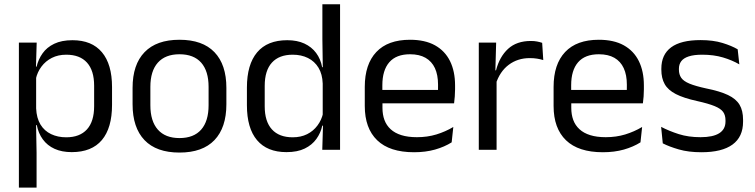

<svg xmlns="http://www.w3.org/2000/svg" viewBox="-20 -682 3436 874"><path d="M306.5 10.5Q261.5 10.5 228.5 -4.5Q195.5 -19.5 175 -47.5Q154.5 -75.5 147.5 -112.5H121L144.5 -188.5Q146.5 -144.5 164.2 -115.2Q182 -86 212.5 -71.5Q243 -57 281.5 -57Q343 -57 375.8 -93Q408.5 -129 408.5 -198.5V-292Q408.5 -361 376 -397Q343.5 -433 281.5 -433Q244.5 -433 216 -418.5Q187.5 -404 168.8 -379Q150 -354 143 -322L123 -378.5H146.5Q154.5 -412 173.8 -439.2Q193 -466.5 226.8 -482.8Q260.5 -499 310 -499Q398 -499 444 -444.2Q490 -389.5 490 -285.5V-204.5Q490 -99.5 443.8 -44.5Q397.5 10.5 306.5 10.5ZM66 172V-488H147L143.5 -370.5L144.5 -345.5V-140L144 -123.5L146.5 13.5V172Z M797 12.5Q692 12.5 637.8 -44.2Q583.5 -101 583.5 -207.5V-282Q583.5 -388 638 -444.5Q692.5 -501 797 -501Q902 -501 956.2 -444.5Q1010.5 -388 1010.5 -282V-207.5Q1010.5 -101 956.2 -44.2Q902 12.5 797 12.5ZM797 -53.5Q862 -53.5 895.8 -92Q929.5 -130.5 929.5 -203V-286.5Q929.5 -358.5 895.8 -396.8Q862 -435 797 -435Q732.5 -435 698.5 -396.8Q664.5 -358.5 664.5 -286.5V-203Q664.5 -130.5 698.5 -92Q732.5 -53.5 797 -53.5Z M1284 10.5Q1196 10.5 1150 -44Q1104 -98.5 1104 -203V-283.5Q1104 -388.5 1150.5 -443.8Q1197 -499 1287.5 -499Q1332.5 -499 1365.5 -483.8Q1398.5 -468.5 1419 -441Q1439.5 -413.5 1446.5 -376H1473L1449 -301.5Q1447.5 -344.5 1429.8 -373.8Q1412 -403 1381.8 -418Q1351.5 -433 1312.5 -433Q1250.5 -433 1217.8 -397Q1185 -361 1185 -291V-198Q1185 -129 1217.8 -93Q1250.5 -57 1312.5 -57Q1349.5 -57 1378 -71.2Q1406.5 -85.5 1425.2 -110.8Q1444 -136 1451 -168L1471 -110H1447Q1440 -77 1420.2 -49.5Q1400.5 -22 1367.2 -5.8Q1334 10.5 1284 10.5ZM1447 0 1450.5 -118 1449 -144V-348L1449.5 -365L1447.5 -503.5V-662.5H1528V0Z M1865 11Q1753.5 11 1697 -43.5Q1640.5 -98 1640.5 -199.5V-286.5Q1640.5 -389.5 1693 -445.2Q1745.5 -501 1846.5 -501Q1914.5 -501 1960 -475.8Q2005.5 -450.5 2028.5 -404Q2051.5 -357.5 2051.5 -293V-275Q2051.5 -259 2050.2 -243Q2049 -227 2047 -211.5H1972.5Q1973.5 -235.5 1973.8 -257Q1974 -278.5 1974 -296.5Q1974 -341 1959.8 -371.8Q1945.5 -402.5 1917.2 -418.8Q1889 -435 1846.5 -435Q1783.5 -435 1752 -398.5Q1720.5 -362 1720.5 -294V-247.5L1721 -237.5V-191Q1721 -160.5 1730 -136Q1739 -111.5 1758.2 -93.8Q1777.5 -76 1807.2 -66.8Q1837 -57.5 1878 -57.5Q1925.5 -57.5 1966.5 -70Q2007.5 -82.5 2043.5 -104L2036 -34Q2003.5 -13.5 1960.5 -1.2Q1917.5 11 1865 11ZM1683 -211.5V-272.5H2030V-211.5Z M2236.5 -298.5 2218 -361 2238 -362Q2254 -424 2293 -459.8Q2332 -495.5 2396.5 -495.5Q2412.5 -495.5 2425.2 -493Q2438 -490.5 2448 -487L2453 -408.5Q2440.5 -412.5 2425.2 -415Q2410 -417.5 2391.5 -417.5Q2336.5 -417.5 2295.8 -387Q2255 -356.5 2236.5 -298.5ZM2159.5 0V-488H2238.5L2234.5 -344L2240.5 -338V0Z M2724.5 11Q2613 11 2556.5 -43.5Q2500 -98 2500 -199.5V-286.5Q2500 -389.5 2552.5 -445.2Q2605 -501 2706 -501Q2774 -501 2819.5 -475.8Q2865 -450.5 2888 -404Q2911 -357.5 2911 -293V-275Q2911 -259 2909.8 -243Q2908.5 -227 2906.5 -211.5H2832Q2833 -235.5 2833.2 -257Q2833.5 -278.5 2833.5 -296.5Q2833.5 -341 2819.2 -371.8Q2805 -402.5 2776.8 -418.8Q2748.5 -435 2706 -435Q2643 -435 2611.5 -398.5Q2580 -362 2580 -294V-247.5L2580.5 -237.5V-191Q2580.5 -160.5 2589.5 -136Q2598.5 -111.5 2617.8 -93.8Q2637 -76 2666.8 -66.8Q2696.5 -57.5 2737.5 -57.5Q2785 -57.5 2826 -70Q2867 -82.5 2903 -104L2895.5 -34Q2863 -13.5 2820 -1.2Q2777 11 2724.5 11ZM2542.5 -211.5V-272.5H2889.5V-211.5Z M3173 11Q3114 11 3070 -1.8Q3026 -14.5 2997 -29.5L2989.5 -104.5Q3026 -85.5 3069.8 -71.5Q3113.5 -57.5 3169 -57.5Q3225.5 -57.5 3254 -75.5Q3282.5 -93.5 3282.5 -129V-134.5Q3282.5 -157.5 3271.8 -172.5Q3261 -187.5 3233 -199Q3205 -210.5 3153.5 -222Q3092 -235.5 3056.5 -253.8Q3021 -272 3005.8 -299Q2990.5 -326 2990.5 -365V-369.5Q2990.5 -433.5 3035 -466.5Q3079.5 -499.5 3169 -499.5Q3226.5 -499.5 3268.8 -486.5Q3311 -473.5 3338 -457.5L3345.5 -389Q3313 -408 3271 -420.5Q3229 -433 3176.5 -433Q3138.5 -433 3115 -425.2Q3091.5 -417.5 3081 -403.2Q3070.5 -389 3070.5 -369V-365Q3070.5 -343 3081 -327.8Q3091.5 -312.5 3118.8 -301.2Q3146 -290 3194.5 -279.5Q3257 -267 3293.8 -249.5Q3330.5 -232 3346.5 -205.2Q3362.5 -178.5 3362.5 -136.5V-128Q3362.5 -59 3314.5 -24Q3266.5 11 3173 11Z"/></svg>

Font: Anek Bangla
Style: Regular
Weight: 400
Designer: Sulekha Rajkumar (Bangla), Yesha Goshar (Latin)
Foundry: Ek Type
Version: Version 1.003